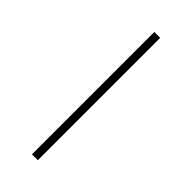

<svg xmlns="http://www.w3.org/2000/svg" viewBox="-310 -887 1107 1107"><g transform="rotate(45 244.0 -333.0)"><path d="M220 -832V166H268V-832Z"/></g></svg>

Font: Noto Sans Devanagari UI SemiCondensed Light
Style: Regular
Weight: 300
Width: 4
Designer: Jelle Bosma - Monotype Design Team
Foundry: Monotype Imaging Inc.
Version: Version 2.004